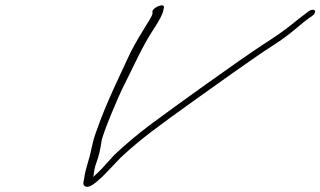

<svg xmlns="http://www.w3.org/2000/svg" viewBox="-20 -709 1215 728"><path d="M601.7 -681C603.3 -700 559.1 -680 558 -666L558.1 -656C557 -650 544.5 -629 522.1 -593C499.6 -557 478.9 -520 463 -485C424.8 -402 392.8 -338 359.5 -250C328.6 -169 333.6 -171 320.5 -118C314.1 -93 301.9 -58 300.1 -38C298.7 -23 290.8 -11 301.8 -3C312.4 4 330.3 -4 356.6 -29C363.6 -33 389.4 -61 438.2 -112C478.7 -150 518 -182 557.3 -212C596.6 -242 653.3 -283 726 -335C780.2 -374 956.7 -500 1014 -536C1050.4 -559 1077.5 -580 1101.3 -600C1125.2 -620 1140.6 -633 1149.5 -639L1163 -648C1185.8 -664 1172.7 -682 1149.8 -666L1136.9 -656C1127.5 -649 1110.1 -636 1083.2 -614C1056.4 -592 1019.1 -567 974.4 -538C892.6 -485 629.7 -296 548.1 -235C498 -197 452.8 -159 412.9 -121C379.2 -83 358.4 -61 349.4 -53C340.5 -45 336 -40 334.1 -38C336.4 -55 337.3 -71 347.1 -97C353.5 -114 360.3 -140 365 -174C369.3 -203 431.3 -350 451.9 -389C484.9 -453 517.2 -530 563.4 -600C586.5 -635 598.3 -659 599.4 -671Z"/></svg>

Font: MewTooHand
Style: UltimateItaWide
Weight: 400
Designer: Mew Too, Robert Jablonski
Version: Version 0.77